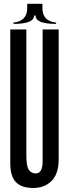

<svg xmlns="http://www.w3.org/2000/svg" viewBox="-20 -964 358 996"><path d="M201.1 -127.8V-811.1H284.4V-138.9Q284.4 -62.2 247.8 -25.6Q211.1 11.1 152.2 11.1Q92.2 11.1 62.8 -18.9Q33.3 -48.9 33.3 -118.9V-811.1H116.7V-156.7Q116.7 -102.2 129.4 -83.3Q142.2 -64.4 165.6 -64.4Q201.1 -64.4 201.1 -127.8ZM153.3 -883.3H164.4Q164.4 -840 271.1 -840V-846.7Q200 -854.4 200 -922.2V-944.4H151.1ZM156.7 -883.3H167.8L170 -944.4H121.1V-922.2Q121.1 -854.4 50 -846.7V-840Q156.7 -840 156.7 -883.3Z"/></svg>

Font: Le Murmure
Style: Regular
Weight: 600
Width: 2
Designer: Jeremy Landes, Alexander Slobzheninov (Cyrillic)
Foundry: Velvetyne Type Foundry
Version: Version 1.0